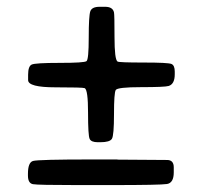

<svg xmlns="http://www.w3.org/2000/svg" viewBox="-20 -575 589 560"><path d="M270.5 -555.2H286.6Q309.1 -555.2 312.5 -538.6Q314 -531.7 314 -466.6Q314 -401.4 322.8 -395.5Q327.1 -392.6 398.9 -392.6Q470.7 -392.6 480.2 -388.4Q489.7 -384.3 489.7 -366.2V-358.4Q489.7 -329.6 471.7 -324.2Q460 -320.8 391.4 -320.8Q322.8 -320.8 317.6 -312.5Q312.5 -304.2 312.5 -242.2Q312.5 -180.2 306.4 -170.2Q300.3 -160.2 272.9 -160.2H265.1Q246.1 -160.2 241.5 -169.9Q236.8 -179.7 236.8 -246.3Q236.8 -313 227.1 -317.9Q222.2 -320.3 142.1 -320.3Q62 -320.3 62 -341.3V-356.9Q62 -381.8 72.5 -386.7Q83 -391.6 154.5 -391.6Q226.1 -391.6 232.4 -396.7Q238.8 -401.9 238.8 -465.3Q238.8 -528.8 243.4 -542Q248 -555.2 270.5 -555.2ZM306.6 -35.2H203.1Q90.8 -35.2 76.2 -37.8Q61.5 -40.5 61.5 -63V-67.9Q61.5 -101.1 76.2 -105.5Q91.3 -109.9 246.6 -109.9H320.3L325.2 -109.4L467.3 -108.4Q486.8 -108.4 486.8 -86.9V-72.3Q486.8 -41.5 467 -38.3Q447.3 -35.2 306.6 -35.2Z"/></svg>

Font: Averia Gruesa Libre
Style: Regular
Weight: 500
Italic angle: -1.70001°
Version: Version 1.001